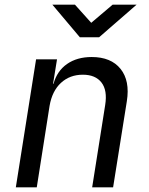

<svg xmlns="http://www.w3.org/2000/svg" viewBox="-20 -805 640 825"><path d="M48 0 135 -550H225L208 -445H210Q225 -500 268 -530Q311 -560 374 -560Q457 -560 498 -509Q539 -458 525 -370L466 0H376L432 -354Q442 -417 416 -450.5Q390 -484 336 -484Q280 -484 242 -449Q204 -414 193 -350L138 0ZM323 -645 205 -785H302L372 -707L464 -785H567L406 -645Z"/></svg>

Font: JetBrains Mono NL
Style: Italic
Weight: 400
Italic angle: -9°
Monospace: yes
Designer: Philipp Nurullin, Konstantin Bulenkov
Foundry: JetBrains
Version: Version 2.305; ttfautohint (v1.8.4.7-5d5b)